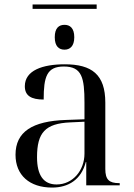

<svg xmlns="http://www.w3.org/2000/svg" viewBox="-20 -836 603 866"><path d="M127 -796H416V-816H127ZM271 -612C295 -612 315 -627 315 -668C315 -710 295 -724 271 -724C246 -724 227 -710 227 -668C227 -627 246 -612 271 -612ZM215 10C288 10 346 -25 367 -105H369V0H520V-10H517C472 -10 455 -26 455 -74V-373C455 -500 394 -546 272 -546C173 -546 92 -519 92 -447C92 -404 121 -387 177 -387C177 -490 191 -536 268 -536C350 -536 361 -485 361 -373V-298L278 -295C125 -290 50 -241 50 -138C50 -46 113 10 215 10ZM235 -4C176 -4 147 -46 147 -127C147 -238 184 -279 297 -284L361 -287V-143C361 -68 309 -4 235 -4Z"/></svg>

Font: Noto Serif Display
Style: Regular
Weight: 400
Designer: Monotype Design Team
Foundry: Monotype Imaging Inc.
Version: Version 2.009